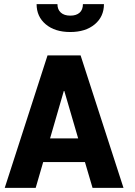

<svg xmlns="http://www.w3.org/2000/svg" viewBox="-20 -907 653 927"><path d="M426.8 0 390.1 -124.5H188.5L152.3 0H2.9L209.5 -639.6H369.1L576.2 0ZM288.1 -467.8 221.7 -238.8H357.4L290.5 -467.8ZM380.4 -887.2H481.9Q481.9 -826.7 437.5 -789.6Q393.1 -752.4 319.1 -752.4Q245.1 -752.4 200.9 -789.6Q156.7 -826.7 156.7 -887.2H257.3Q257.3 -860.8 273.7 -846.2Q290 -831.5 319.3 -831.5Q348.6 -831.5 364.5 -845.9Q380.4 -860.4 380.4 -887.2Z"/></svg>

Font: Yantramanav Black
Style: Regular
Weight: 900
Version: Version 1.001;PS 1.0;hotconv 1.0.72;makeotf.lib2.5.5900; ttf